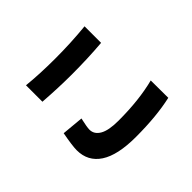

<svg xmlns="http://www.w3.org/2000/svg" viewBox="-161 -1007 1322 1322"><g transform="rotate(-45 500.0 -346.5)"><path d="M210.9 -579.1V-739.3Q332 -726.6 485.4 -726.6Q636.7 -726.6 783.2 -741.2V-580.1Q642.6 -568.4 486.3 -568.4Q361.3 -568.4 210.9 -579.1ZM161.1 -322.3 319.3 -307.6Q303.7 -239.3 303.7 -213.9Q303.7 -168.9 348.6 -142.6Q393.6 -116.2 489.3 -116.2Q690.4 -116.2 841.8 -155.3L842.8 14.6Q696.3 47.9 495.1 47.9Q317.4 47.9 229.5 -9.8Q141.6 -67.4 141.6 -175.8Q141.6 -218.8 161.1 -322.3Z"/></g></svg>

Font: Gen Shin Gothic Heavy
Style: Bold
Weight: 900
Designer: [Source Han Sans]
Ryoko NISHIZUKA  (kana & ideographs); Paul D. Hunt (Latin, Greek & Cyrillic); Wenlong ZHANG  (bopomofo
Version: Version 1.002.20150607